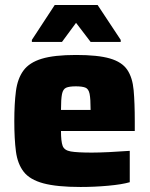

<svg xmlns="http://www.w3.org/2000/svg" viewBox="-20 -737 598 765"><path d="M301 8Q207 8 153 -6.5Q99 -21 74.5 -52.5Q50 -84 43.5 -133.5Q37 -183 37 -254Q37 -324 43.5 -374Q50 -424 73.5 -456Q97 -488 146.5 -503Q196 -518 283 -518Q370 -518 418 -504Q466 -490 487 -459Q508 -428 512.5 -377.5Q517 -327 517 -254V-215H223Q223 -174 229.5 -156Q236 -138 262 -133.5Q288 -129 346 -129Q373 -129 415.5 -131Q458 -133 497 -136V-11Q466 -2 411 3Q356 8 301 8ZM223 -299H341Q341 -343 337 -363Q333 -383 320 -388Q307 -393 282 -393Q256 -393 243.5 -387.5Q231 -382 227 -362Q223 -342 223 -299ZM107 -570V-578L198 -717H369L461 -578V-570H341L283 -646L227 -570Z"/></svg>

Font: Saira ExtraBold
Style: Regular
Weight: 800
Designer: Hector Gatti with collaboration of the Omnibus-Type team
Foundry: Omnibus-Type
Version: Version 1.100; ttfautohint (v1.8.3)